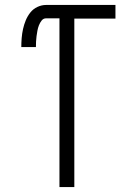

<svg xmlns="http://www.w3.org/2000/svg" viewBox="-20 -755 540 775"><path d="M220 0V-681H166Q155 -681 148 -672Q141 -663 137 -652.5Q133 -642 131 -631Q129 -620 127.5 -609Q126 -598 125.5 -587Q125 -576 125 -565H66Q66 -583 67.5 -601.5Q69 -620 73 -638Q77 -656 84 -673Q91 -690 102.5 -704.5Q114 -719 131 -727Q148 -735 166 -735H446V-680H280V0Z"/></svg>

Font: Iosevka SS04 Light
Style: Regular
Weight: 300
Monospace: yes
Designer: Belleve Invis
Foundry: Belleve Invis
Version: Version 19.0.0; ttfautohint (v1.8.4)